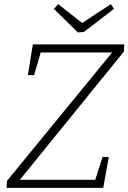

<svg xmlns="http://www.w3.org/2000/svg" viewBox="-20 -910 622 930"><path d="M12 0 14 -34 529 -663 533 -656H164L180 -665L145 -546H115L139 -695H582L580 -660L68 -29L65 -39H457L438 -29L477 -150H507L480 0ZM517 -890 532 -867 386 -755 357 -753 241 -867 262 -890 390 -789H363Z"/></svg>

Font: Bitter Thin Light
Style: Italic
Weight: 300
Italic angle: -9°
Version: Version 2.002